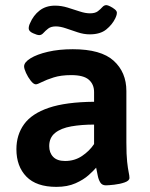

<svg xmlns="http://www.w3.org/2000/svg" viewBox="-20 -722 585 749"><path d="M133 -585Q125 -585 108.5 -592.5Q92 -600 92 -611Q92 -621 97 -631Q110 -662 134.5 -681Q159 -700 195 -700Q219 -700 243.5 -692.5Q268 -685 290.5 -677.5Q313 -670 331 -670Q351 -670 361.5 -678Q372 -686 379 -694Q386 -702 395 -702Q400 -702 410 -697Q420 -692 428 -685.5Q436 -679 436 -672Q436 -669 435 -664.5Q434 -660 430 -651Q418 -626 394.5 -607Q371 -588 330 -588Q307 -588 283 -596Q259 -604 237 -611.5Q215 -619 198 -619Q179 -619 168 -610.5Q157 -602 149.5 -593.5Q142 -585 133 -585ZM200 7Q122 7 83 -33Q44 -73 44 -140Q44 -196 74 -237.5Q104 -279 170.5 -301.5Q237 -324 347 -325V-363Q347 -393 326.5 -411Q306 -429 258 -429Q218 -429 189.5 -420Q161 -411 143.5 -402Q126 -393 120 -393Q111 -393 100 -407Q89 -421 81.5 -437.5Q74 -454 74 -463Q74 -479 99 -494.5Q124 -510 167 -520Q210 -530 264 -530Q374 -530 423.5 -485Q473 -440 473 -367V-166Q473 -118 476 -91Q479 -64 482 -50Q485 -36 485 -28Q485 -17 466.5 -10.5Q448 -4 425.5 -1.5Q403 1 393 1Q378 1 371 -10.5Q364 -22 361 -38.5Q358 -55 355 -68Q346 -57 326 -39Q306 -21 274.5 -7Q243 7 200 7ZM234 -94Q271 -94 300 -113.5Q329 -133 347 -160V-236Q298 -236 258 -229Q218 -222 195 -203.5Q172 -185 172 -152Q172 -126 187.5 -110Q203 -94 234 -94Z"/></svg>

Font: Asap SemiBold
Style: Regular
Weight: 600
Designer: Pablo Cosgaya
Foundry: Omnibus-Type
Version: Version 3.001; ttfautohint (v1.8.3)